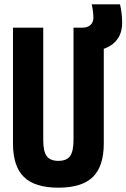

<svg xmlns="http://www.w3.org/2000/svg" viewBox="-20 -858 585 888"><path d="M250 10Q141 10 90.5 -39.5Q40 -89 40 -195V-730H180V-210Q180 -158 196 -136Q212 -114 250 -114Q288 -114 304 -136Q320 -158 320 -210V-730H460V-195Q460 -89 409.5 -39.5Q359 10 250 10ZM378 -620Q360 -620 340 -626L333 -730H360Q385 -730 398.5 -742.5Q412 -755 412 -777Q412 -789 409.5 -808Q407 -827 404 -838H535Q540 -818 542.5 -795Q545 -772 545 -752Q545 -689 501.5 -654.5Q458 -620 378 -620Z"/></svg>

Font: M PLUS 1 Code
Style: Bold
Weight: 700
Designer: Coji Morishita
Foundry: UNDERFOREST DESIGN
Version: Version 1.002